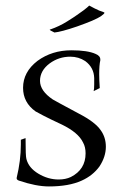

<svg xmlns="http://www.w3.org/2000/svg" viewBox="-20 -660 443 691"><path d="M156 11Q110 11 48 -10Q40 -13 40 -18V-20Q55 -82 55 -140V-157L72 -163Q72 -97 75 -88Q83 -56 118 -35Q153 -14 191 -14Q216 -14 235 -23Q288 -50 288 -108Q288 -131 279 -147Q262 -183 202 -212Q159 -232 136 -244Q113 -256 108 -259Q63 -291 63 -344Q63 -401 115 -441Q167 -479 237 -479Q295 -479 324 -466Q341 -459 341 -446V-443Q337 -426 337 -393Q337 -383 337.5 -370Q338 -357 339 -343L317 -332Q319 -338 319 -356V-379Q318 -417 287 -440Q263 -456 233 -456Q192 -456 159 -432Q124 -406 124 -369Q124 -333 170 -302Q175 -299 198 -286.5Q221 -274 264 -251Q322 -221 342 -192Q361 -166 361 -132Q361 -96 338 -61Q314 -28 274 -10Q228 11 156 11ZM176 -543Q159 -551 159 -553Q159 -554 161 -554Q193 -565 221 -582.5Q249 -600 257 -606Q286 -626 293.5 -633Q301 -640 301 -640Q312 -634 321 -629.5Q330 -625 337 -622Q356 -616 356 -614Q356 -611 345 -603Q332 -594 310.5 -585Q289 -576 258 -565Q229 -555 208 -549.5Q187 -544 176 -543Z"/></svg>

Font: Gideon Roman
Style: Regular
Weight: 400
Designer: Robert E. Leuschke
Foundry: Robert E. Leuschke
Version: Version 2.010